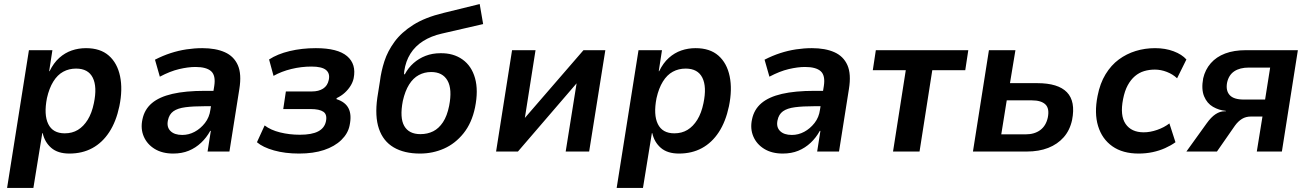

<svg xmlns="http://www.w3.org/2000/svg" viewBox="-20 -749 6477 949"><path d="M15 180 123 -501H239L223 -397H225Q245 -438 273 -463Q301 -488 334.5 -499.5Q368 -511 405 -511Q476 -511 518 -474Q560 -437 573.5 -372Q587 -307 570 -224Q554 -148 520 -96Q486 -44 436.5 -17Q387 10 323 10Q266 10 233.5 -18Q201 -46 191 -91H189L145 180ZM300 -90Q337 -90 365 -107Q393 -124 413.5 -157Q434 -190 444 -239Q461 -320 438.5 -365Q416 -410 356 -410Q321 -410 292.5 -394.5Q264 -379 243.5 -346Q223 -313 212 -264Q196 -182 218.5 -136Q241 -90 300 -90Z M836 10Q782 10 744.5 -13Q707 -36 690.5 -74.5Q674 -113 684 -159Q694 -208 730.5 -239Q767 -270 832 -285Q897 -300 993 -300H1053L1043 -224H991Q935 -224 896.5 -219Q858 -214 837 -199Q816 -184 810 -154Q803 -121 822.5 -101.5Q842 -82 881 -82Q913 -82 942 -97.5Q971 -113 993 -141Q1015 -169 1020 -207L1039 -324Q1047 -376 1023.5 -397Q1000 -418 946 -418Q910 -418 865.5 -407.5Q821 -397 770 -370L746 -454Q785 -474 823.5 -486.5Q862 -499 901.5 -505Q941 -511 980 -511Q1046 -511 1091 -491Q1136 -471 1155.5 -427Q1175 -383 1163 -309L1114 0H1006L1022 -102H1019Q1001 -69 974 -43.5Q947 -18 913 -4Q879 10 836 10Z M1458 10Q1389 10 1334 -5.5Q1279 -21 1250 -46L1288 -129Q1318 -106 1364.5 -94.5Q1411 -83 1462 -83Q1521 -83 1552.5 -99.5Q1584 -116 1591 -149Q1598 -183 1578.5 -196.5Q1559 -210 1515 -210H1380L1393 -297H1522Q1555 -297 1577 -311Q1599 -325 1605 -354Q1612 -386 1591.5 -403Q1571 -420 1520 -420Q1469 -420 1420 -408Q1371 -396 1332 -374L1310 -455Q1351 -482 1411.5 -496.5Q1472 -511 1541 -511Q1649 -511 1695.5 -471.5Q1742 -432 1728 -362Q1724 -343 1712.5 -324.5Q1701 -306 1684 -290.5Q1667 -275 1644 -264L1643 -259Q1687 -245 1703 -213Q1719 -181 1708 -129Q1700 -89 1667 -57Q1634 -25 1581.5 -7.5Q1529 10 1458 10Z M2056 10Q1978 10 1926 -20.5Q1874 -51 1853 -112.5Q1832 -174 1845 -266L1858 -348Q1864 -397 1880 -446.5Q1896 -496 1930 -542.5Q1964 -589 2022.5 -626Q2081 -663 2172 -685L2351 -729L2368 -630L2164 -583Q2111 -571 2071.5 -546Q2032 -521 2008.5 -483.5Q1985 -446 1978 -397L1977 -382H1981Q1998 -414 2024 -437Q2050 -460 2083.5 -473Q2117 -486 2157 -486Q2221 -487 2266 -455Q2311 -423 2328 -362.5Q2345 -302 2328 -218Q2312 -141 2271 -90Q2230 -39 2174.5 -14.5Q2119 10 2056 10ZM2058 -86Q2093 -86 2121 -100Q2149 -114 2169.5 -145Q2190 -176 2200 -226Q2216 -308 2192 -350.5Q2168 -393 2111 -393Q2078 -393 2050 -378Q2022 -363 2002 -331Q1982 -299 1971 -250Q1955 -167 1978 -126.5Q2001 -86 2058 -86Z M2432 0 2511 -501H2627L2572 -152H2562L2864 -501H2972L2892 0H2776L2832 -350H2841L2540 0Z M3028 180 3136 -501H3252L3236 -397H3238Q3258 -438 3286 -463Q3314 -488 3347.5 -499.5Q3381 -511 3418 -511Q3489 -511 3531 -474Q3573 -437 3586.5 -372Q3600 -307 3583 -224Q3567 -148 3533 -96Q3499 -44 3449.5 -17Q3400 10 3336 10Q3279 10 3246.5 -18Q3214 -46 3204 -91H3202L3158 180ZM3313 -90Q3350 -90 3378 -107Q3406 -124 3426.5 -157Q3447 -190 3457 -239Q3474 -320 3451.5 -365Q3429 -410 3369 -410Q3334 -410 3305.5 -394.5Q3277 -379 3256.5 -346Q3236 -313 3225 -264Q3209 -182 3231.5 -136Q3254 -90 3313 -90Z M3849 10Q3795 10 3757.5 -13Q3720 -36 3703.5 -74.5Q3687 -113 3697 -159Q3707 -208 3743.5 -239Q3780 -270 3845 -285Q3910 -300 4006 -300H4066L4056 -224H4004Q3948 -224 3909.5 -219Q3871 -214 3850 -199Q3829 -184 3823 -154Q3816 -121 3835.5 -101.5Q3855 -82 3894 -82Q3926 -82 3955 -97.5Q3984 -113 4006 -141Q4028 -169 4033 -207L4052 -324Q4060 -376 4036.5 -397Q4013 -418 3959 -418Q3923 -418 3878.5 -407.5Q3834 -397 3783 -370L3759 -454Q3798 -474 3836.5 -486.5Q3875 -499 3914.5 -505Q3954 -511 3993 -511Q4059 -511 4104 -491Q4149 -471 4168.5 -427Q4188 -383 4176 -309L4127 0H4019L4035 -102H4032Q4014 -69 3987 -43.5Q3960 -18 3926 -4Q3892 10 3849 10Z M4394 0 4457 -402H4294L4309 -501H4766L4751 -402H4588L4525 0Z M4789 0 4868 -501H4999L4972 -338H5107Q5210 -338 5253.5 -293Q5297 -248 5279 -156Q5268 -105 5237.5 -70.5Q5207 -36 5161 -18Q5115 0 5055 0ZM4929 -85H5050Q5093 -85 5121.5 -106Q5150 -127 5159 -168Q5168 -213 5147 -233Q5126 -253 5080 -253H4956Z M5608 10Q5529 10 5478 -26Q5427 -62 5407.5 -126Q5388 -190 5405 -275Q5417 -337 5444.5 -382Q5472 -427 5510 -455Q5548 -483 5593.5 -497Q5639 -511 5689 -511Q5740 -511 5781 -495.5Q5822 -480 5844 -455L5798 -362Q5777 -382 5747.5 -393.5Q5718 -405 5688 -405Q5660 -405 5635 -397.5Q5610 -390 5589.5 -372.5Q5569 -355 5554 -327.5Q5539 -300 5531 -259Q5515 -178 5543.5 -136.5Q5572 -95 5633 -95Q5665 -95 5699.5 -107Q5734 -119 5760 -139L5790 -46Q5768 -30 5739 -17Q5710 -4 5677 3Q5644 10 5608 10Z M5844 0 5944 -139Q5966 -170 5988 -184.5Q6010 -199 6032 -199H6039V-201Q6005 -204 5975.5 -221Q5946 -238 5931.5 -273Q5917 -308 5927 -362Q5937 -405 5964.5 -436.5Q5992 -468 6035.5 -484.5Q6079 -501 6139 -501H6395L6316 0H6192L6220 -173H6163Q6138 -173 6119 -161.5Q6100 -150 6084 -128L5995 0ZM6127 -257H6233L6258 -415H6153Q6108 -415 6080.5 -396.5Q6053 -378 6045 -340Q6038 -301 6058 -279Q6078 -257 6127 -257Z"/></svg>

Font: Nunito Sans 7pt SemiCondensed
Style: Bold Italic
Weight: 700
Width: 4
Italic angle: -9°
Designer: Vernon Adams
Foundry: Vernon Adams
Version: Version 3.101;gftools[0.9.27]